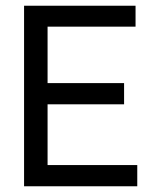

<svg xmlns="http://www.w3.org/2000/svg" viewBox="-20 -650 543 670"><path d="M453 -630V-557H146V-360H413V-286H146V-74H459V0H64V-630Z"/></svg>

Font: Pragati Narrow
Style: Regular
Weight: 400
Designer: Hector Gatti, Marcela Romero, Pablo Cosgaya and Nicolas Silva
Foundry: Omnibus-Type
Version: Version 1.010; ttfautohint (v1.3)